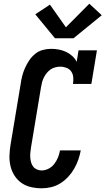

<svg xmlns="http://www.w3.org/2000/svg" viewBox="-20 -1006 568 1034"><path d="M204 8Q175 8 146.5 1.5Q118 -5 95.5 -21Q73 -37 58 -60.5Q43 -84 36.5 -111.5Q30 -139 31 -168.5Q32 -198 37 -228L91 -552Q94 -575 99.5 -596.5Q105 -618 114.5 -639.5Q124 -661 137.5 -681Q151 -701 169.5 -716Q188 -731 210.5 -737Q233 -743 255 -743Q277 -743 297.5 -739Q318 -735 336 -726.5Q354 -718 369 -704.5Q384 -691 393 -673L403 -735H502L472 -554H373Q376 -572 374.5 -589.5Q373 -607 364 -620.5Q355 -634 338.5 -640.5Q322 -647 305 -647Q292 -647 278 -643.5Q264 -640 252.5 -632Q241 -624 232 -613Q223 -602 216.5 -589Q210 -576 206.5 -563Q203 -550 201 -537L147 -212Q145 -198 143.5 -184.5Q142 -171 143 -157.5Q144 -144 147.5 -131.5Q151 -119 158.5 -109Q166 -99 178.5 -93.5Q191 -88 204 -88Q223 -88 241.5 -97.5Q260 -107 272.5 -123.5Q285 -140 292.5 -158.5Q300 -177 303 -196H415Q410 -170 401.5 -145.5Q393 -121 379.5 -97.5Q366 -74 347 -53.5Q328 -33 304.5 -18.5Q281 -4 255.5 2Q230 8 204 8ZM276 -800 170 -929 249 -981 335 -859 461 -986 528 -924 376 -800Z"/></svg>

Font: Iosevka Slab Oblique
Style: Bold
Weight: 700
Italic angle: -9°
Monospace: yes
Designer: Belleve Invis
Foundry: Belleve Invis
Version: Version 11.1.1; ttfautohint (v1.8.3)